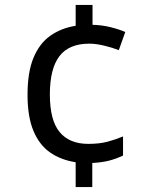

<svg xmlns="http://www.w3.org/2000/svg" viewBox="-20 -744 612 774"><path d="M353 -644Q391 -643 425.5 -634.5Q460 -626 485 -615L459 -542Q433 -552 400 -560Q367 -568 340 -568Q258 -568 219.5 -517.5Q181 -467 181 -363Q181 -259 220.5 -211.5Q260 -164 336 -164Q380 -164 412.5 -172.5Q445 -181 476 -194V-117Q449 -104 420 -96.5Q391 -89 352 -87V10H285V-90Q226 -99 182.5 -129Q139 -159 115 -216Q91 -273 91 -362Q91 -453 115 -511Q139 -569 183 -600Q227 -631 285 -640V-724H353Z"/></svg>

Font: Noto Sans Hanunoo
Style: Regular
Weight: 400
Designer: Monotype Design Team
Foundry: Monotype Imaging Inc.
Version: Version 2.003; ttfautohint (v1.8.4.7-5d5b)